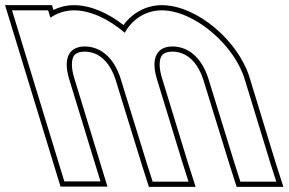

<svg xmlns="http://www.w3.org/2000/svg" viewBox="-204 -653 1118 744"><path d="M279.5 -526.1C308.3 -577.8 358.9 -612.5 422.6 -613C548.6 -613 704.6 -479 744.5 -345L843.9 -20L866.6 51H727.6L705.2 -19L604.5 -345C579.1 -428 527.7 -472 465.4 -473C403.8 -473 379.5 -428.6 404 -346.7L404.5 -345L425.9 -275L503.9 -20L526.6 51H387.6L365.2 -19L286.1 -275H285.9L264.5 -345C239.1 -428 187.7 -472 125.4 -473C63.4 -473 39.1 -428 64.5 -345L85.9 -275L163.9 -20L185.3 50H45.3L23.9 -20L-54.1 -275L-75.5 -345L-136 -543L-157.4 -613H-17.4L-8.7 -584.4C16.9 -602.2 47.8 -612.7 82.6 -613C146.9 -613 219 -578.1 279.5 -526.1ZM274.7 -555.9C215.4 -602 147.5 -633 82.5 -633C53.3 -632.8 26.6 -626 3 -614.5L-2.6 -633H-184.4L30.5 70H212.3L83.6 -350.8C77.5 -371.1 74.7 -388.3 74.6 -402.1C74.4 -438.7 89.2 -453 125.2 -453C176.4 -452.2 221.6 -417 245.4 -339.2C252.7 -315.3 259.4 -293.9 267.4 -267.7C294.5 -179.8 319.7 -98.6 346.1 -13L373 71H554L523 -26L423.7 -350.8L423.2 -352.5C417.3 -372 414.7 -388.6 414.6 -402C414.4 -438.6 429.2 -453 465.2 -453C516.4 -452.2 561.6 -417 585.4 -339.1L686.1 -13L713 71H894L863 -26L763.7 -350.8C721.4 -492.4 560.6 -633 422.5 -633C359.5 -632.5 307.2 -601 274.7 -555.9Z"/></svg>

Font: Nordica Plus
Style: NordicaClassicRgOpOblOl
Weight: 500
Version: Version 1.01